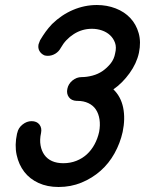

<svg xmlns="http://www.w3.org/2000/svg" viewBox="-20 -747 579 767"><path d="M223 -556Q215 -541 201 -532.5Q187 -524 171 -524Q163 -524 157 -526Q144 -532 137.5 -543.5Q131 -555 134 -570Q135 -574 137 -578Q139 -582 140 -586Q152 -606 162.5 -620.5Q173 -635 188 -651Q226 -688 272 -707.5Q318 -727 367 -727Q407 -727 442 -713.5Q477 -700 500.5 -675Q524 -650 534 -614.5Q544 -579 535 -536Q526 -494 497.5 -454.5Q469 -415 433 -390Q463 -361 472 -317Q481 -273 470 -220Q460 -175 437.5 -134.5Q415 -94 381.5 -64.5Q348 -35 305.5 -17.5Q263 0 214 0Q169 0 134 -16Q99 -32 77 -60.5Q55 -89 46.5 -128Q38 -167 48 -213L49 -216Q53 -236 70 -249.5Q87 -263 106 -263Q127 -263 137.5 -249.5Q148 -236 144 -216Q138 -189 142 -166.5Q146 -144 157.5 -128Q169 -112 188 -103.5Q207 -95 233 -95Q261 -95 285 -104.5Q309 -114 327 -130.5Q345 -147 357.5 -170Q370 -193 376 -220Q381 -247 377.5 -270Q374 -293 363 -309.5Q352 -326 333 -335Q314 -344 290 -344H286Q265 -345 255 -359Q245 -373 249 -392Q253 -412 269.5 -425.5Q286 -439 306 -439Q327 -439 349.5 -445Q372 -451 390 -463.5Q408 -476 422 -493.5Q436 -511 440 -534Q446 -558 439.5 -576Q433 -594 419.5 -606.5Q406 -619 387 -625.5Q368 -632 347 -632Q308 -632 275 -611Q242 -590 223 -556Z"/></svg>

Font: VDS
Style: Italic
Weight: 400
Designer: artmaker
Foundry: artmaker
Version: Version 1.000 2009 initial release